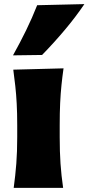

<svg xmlns="http://www.w3.org/2000/svg" viewBox="-20 -911 429 931"><path d="M46.4 0Q54.7 -60.5 59.1 -117.7Q63.5 -174.8 63.5 -246.6V-303.2Q63.5 -362.8 61 -408.4Q58.6 -454.1 54.2 -493.7Q49.8 -533.2 44.4 -573.2L288.1 -579.6Q282.2 -538.6 278.1 -498.3Q273.9 -458 271.7 -411.1Q269.5 -364.3 269.5 -303.2V-246.6Q269.5 -174.8 273.4 -117.7Q277.3 -60.5 286.1 0ZM43 -642.6Q77.1 -703.6 106.7 -764.2Q136.2 -824.7 160.2 -885.7L389.2 -891.1Q346.2 -827.6 293.9 -765.6Q241.7 -703.6 184.1 -644.5Z"/></svg>

Font: Pinar DS4-ExtraBold
Style: Regular
Weight: 800
Designer: Amin Abedi
Version: Version 2.000